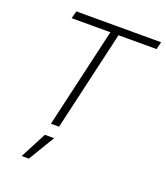

<svg xmlns="http://www.w3.org/2000/svg" viewBox="-159 -768 956 1109"><g transform="rotate(20 319.0 -213.5)"><path d="M638 -660 627 -614H393L251 0H201L343 -614H105L117 -660ZM247 72 150 233H106L190 72Z"/></g></svg>

Font: Work Sans Light
Style: Italic
Weight: 300
Italic angle: -13°
Designer: Wei Huang
Foundry: Wei Huang
Version: Version 2.010; ttfautohint (v1.8.3)